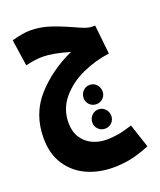

<svg xmlns="http://www.w3.org/2000/svg" viewBox="-168 -654 961 1152"><g transform="rotate(-20 312.0 -78.0)"><path d="M589 344Q515 374 461.5 384Q408 394 356 394Q263 394 187 359.5Q111 325 65.5 255.5Q20 186 20 86Q20 -68 115 -174.5Q210 -281 352 -345Q245 -376 180 -376Q132 -376 72 -361L47 -530Q119 -550 164 -550Q226 -550 284 -531.5Q342 -513 415 -480Q456 -461 479.5 -452.5Q503 -444 520 -444H542L562 -258Q473 -247 388 -208.5Q303 -170 247.5 -104Q192 -38 192 50Q192 107 217.5 146Q243 185 284.5 204Q326 223 373 223Q408 223 445.5 217Q483 211 539 193ZM328 -58Q328 -84 345.5 -102.5Q363 -121 389 -121Q414 -121 431.5 -102.5Q449 -84 449 -58Q449 -33 431.5 -15.5Q414 2 389 2Q363 2 345.5 -15.5Q328 -33 328 -58ZM327 98Q327 72 344.5 53.5Q362 35 388 35Q413 35 430.5 53.5Q448 72 448 98Q448 123 430.5 140.5Q413 158 388 158Q362 158 344.5 140.5Q327 123 327 98Z"/></g></svg>

Font: Noto Sans Arabic CondBlack
Style: Regular
Weight: 900
Width: 3
Designer: Nadine Chahine
Foundry: Monotype Imaging Inc.
Version: Version 1.001